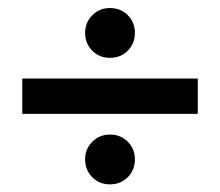

<svg xmlns="http://www.w3.org/2000/svg" viewBox="-20 -558 561 490"><path d="M36.8 -267.4V-357.6H484.7V-267.4ZM260.4 -87.5Q233.3 -87.5 215.3 -105.9Q197.2 -124.3 197.2 -151.4Q197.2 -177.8 215.6 -196.2Q234 -214.6 260.4 -214.6Q288.2 -214.6 306.2 -196.2Q324.3 -177.8 324.3 -151.4Q324.3 -124.3 306.2 -105.9Q288.2 -87.5 260.4 -87.5ZM260.4 -410.4Q233.3 -410.4 215.3 -428.8Q197.2 -447.2 197.2 -474.3Q197.2 -500.7 215.6 -519.1Q234 -537.5 260.4 -537.5Q288.2 -537.5 306.2 -519.1Q324.3 -500.7 324.3 -474.3Q324.3 -447.2 306.2 -428.8Q288.2 -410.4 260.4 -410.4Z"/></svg>

Font: Afacad SemiBold
Style: Regular
Weight: 600
Designer: Kristian Moeller
Foundry: Dicotype
Version: Version 1.000